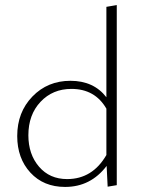

<svg xmlns="http://www.w3.org/2000/svg" viewBox="-20 -734 567 758"><path d="M400 -707 441 -714V-3L405 3L401 -79Q338 4 237 4Q152 4 100 -52.5Q48 -109 48 -197Q48 -291 108 -353Q168 -415 258 -415Q350 -415 400 -350ZM245 -27Q345 -27 400 -122V-305Q355 -383 262 -383Q188 -383 140 -332Q92 -281 92 -200Q92 -125 134 -76Q176 -27 245 -27Z"/></svg>

Font: EauTestText Light
Style: Regular
Weight: 300
Designer: Christian Thalmann (Catharsis Fonts)
Version: Version 0.001;PS 000.001;hotconv 1.0.88;makeotf.lib2.5.64775